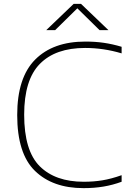

<svg xmlns="http://www.w3.org/2000/svg" viewBox="-20 -964 676 993"><path d="M69 -369Q69 -562.5 161.8 -655.8Q254.5 -749 421 -749Q473 -749 517.5 -742.5Q562 -736 609 -722V-688Q515.5 -716 420 -716Q267 -716 186 -633.5Q105 -551 105 -371Q105 -184.5 185.5 -104.2Q266 -24 413 -24Q464.5 -24 510 -31.5Q555.5 -39 609 -58V-24Q563 -7 515 1Q467 9 412 9Q252.5 9 160.8 -80.2Q69 -169.5 69 -369ZM541 -808H495L380 -921L265 -808H219L361 -944H399Z"/></svg>

Font: Encode Sans Expanded Thin
Style: Regular
Weight: 250
Width: 7
Designer: Multiple Designers
Foundry: Impallari Type
Version: Version 2.000